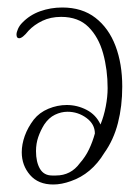

<svg xmlns="http://www.w3.org/2000/svg" viewBox="-20 -498 346 512"><path d="M122 -6Q82 -6 60 -31.5Q38 -57 38 -92Q38 -113 46 -135.5Q54 -158 70 -179Q85 -198 109 -208Q133 -218 158 -218Q186 -218 211 -205Q236 -192 248 -166Q257 -188 262 -214Q267 -240 267 -263Q267 -312 255 -355.5Q243 -399 216 -426Q189 -453 143 -453Q115 -453 93 -442.5Q71 -432 56 -416Q40 -396 31 -396Q24 -396 24 -406Q24 -412 28 -421Q32 -430 39 -437Q59 -458 87 -468Q115 -478 146 -478Q199 -478 234.5 -450.5Q270 -423 288 -375.5Q306 -328 306 -267Q306 -215 294.5 -170Q283 -125 258 -90Q224 -34 169 -15Q144 -6 122 -6ZM119 -30H129Q169 -30 193 -63Q208 -80 217.5 -100Q227 -120 233 -142Q233 -167 210.5 -183.5Q188 -200 160 -200Q143 -200 126.5 -192Q110 -184 98 -166Q88 -150 82 -132.5Q76 -115 76 -95Q76 -66 86.5 -48Q97 -30 119 -30Z"/></svg>

Font: Puppies Play
Style: Regular
Weight: 400
Designer: Robert E. Leuschke
Foundry: Robert E. Leuschke
Version: Version 1.010; ttfautohint (v1.8.3)